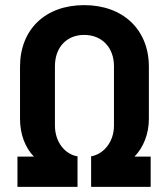

<svg xmlns="http://www.w3.org/2000/svg" viewBox="-20 -728 655 748"><path d="M48 0H282V-119C235 -126 194 -173 194 -239V-470C194 -543 239 -592 308 -592C377 -592 424 -543 424 -470V-239C424 -173 382 -127 335 -119V0H567V-118H504C538 -153 560 -205 560 -265V-468C560 -613 459 -708 308 -708C156 -708 58 -613 58 -468V-265C58 -205 78 -153 112 -118H48Z"/></svg>

Font: Vanilla Cream ExtraBold
Style: Regular
Weight: 800
Designer: Jeremy Tribby, Jinavaṁso
Foundry: Tribby Type
Version: Version 1.422;Glyphs 3.1.2 (3151)